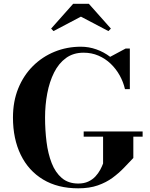

<svg xmlns="http://www.w3.org/2000/svg" viewBox="-20 -1014 814 1044"><path d="M435 -299H755.5V-271H705V-155Q681 -129.5 653.5 -101Q626 -72.5 591.8 -47.2Q557.5 -22 512 -6Q466.5 10 405.5 10Q294 10 214.5 -37.8Q135 -85.5 92.8 -172.2Q50.5 -259 50.5 -375Q50.5 -462.5 79.2 -533.2Q108 -604 159 -654.8Q210 -705.5 277 -732.8Q344 -760 420 -760Q463 -760 504 -745.5Q545 -731 579 -705L663 -750H686V-529.5H659.5Q650.5 -568.5 630.8 -604Q611 -639.5 581.8 -667.5Q552.5 -695.5 515.2 -711.5Q478 -727.5 434.5 -727.5Q378.5 -727.5 338.8 -698.5Q299 -669.5 274 -619.5Q249 -569.5 237 -506.2Q225 -443 225 -375Q225 -307 233 -242.8Q241 -178.5 261 -127.2Q281 -76 316.2 -46Q351.5 -16 405.5 -16Q437 -16 460 -26.8Q483 -37.5 498.8 -54.5Q514.5 -71.5 524.8 -90.5Q535 -109.5 540.5 -125V-271H435ZM271 -845 258 -858.5 378 -993.5H463L583 -858.5L569.5 -845L420 -923.5Z"/></svg>

Font: Bodoni Moda 9pt
Style: Bold
Weight: 700
Designer: Owen Earl
Foundry: indestructible type
Version: Version 2.005